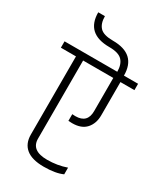

<svg xmlns="http://www.w3.org/2000/svg" viewBox="-236 -957 895 1047"><g transform="rotate(30 211.5 -434.0)"><path d="M354 -644H443V-604H355V-395Q355 -343 326 -310.5Q297 -278 239 -278Q223 -278 215 -279V-321Q222 -320 235 -320Q310 -320 310 -395V-604H120V-112Q120 -37 220 -37Q284 -37 341 -57V-15Q297 5 223 5Q149 5 112 -25Q75 -55 75 -112V-604H-20V-644H312Q312 -690 289 -714.5Q266 -739 207 -739Q60 -739 60 -873H102Q102 -827 124.5 -803Q147 -779 207 -779Q354 -779 354 -644Z"/></g></svg>

Font: Khand Light
Style: Regular
Weight: 300
Designer: Devanagari: Sanchit Sawaria, Jyotish Sonowal; Latin: Satya Rajpurohit
Foundry: Indian Type Foundry
Version: Version 1.101;PS 1.0;hotconv 1.0.78;makeotf.lib2.5.61930; tt